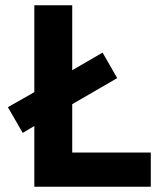

<svg xmlns="http://www.w3.org/2000/svg" viewBox="-20 -710 617 730"><path d="M10 -302.5 110.5 -359.6V-690H254.6V-443L370 -510L425.6 -413L254.6 -313.9V-130.1H553.4V0H110.5V-231L66.4 -204.7Z"/></svg>

Font: Oxanium ExtraLight
Style: Regular
Weight: 200
Designer: Severin Meyer
Version: Version 2.000